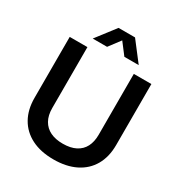

<svg xmlns="http://www.w3.org/2000/svg" viewBox="-215 -1084 1162 1240"><g transform="rotate(30 366.5 -464.0)"><path d="M366 9Q270 9 202 -25.5Q134 -60 98 -123.5Q62 -187 62 -274V-729H194V-275Q194 -220 215 -183Q236 -146 274.5 -127.5Q313 -109 367 -109Q425 -109 463.5 -129Q502 -149 521 -186Q540 -223 540 -275V-729H671V-274Q671 -186 634.5 -122.5Q598 -59 529.5 -25Q461 9 366 9ZM196 -794 306 -937H429L539 -794H432L367 -879L303 -794Z"/></g></svg>

Font: Mona Sans ExtraLight SemiBold
Style: Regular
Weight: 600
Version: Version 2.000